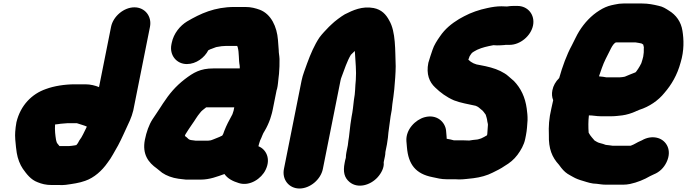

<svg xmlns="http://www.w3.org/2000/svg" viewBox="-20 -821 3936 1100"><path d="M373.8 16H320.8L306.4 -2C304.6 -7.8 301.8 -14.1 301 -20C296.7 -47 293.4 -73.3 295.4 -107C296 -107 296.4 -107.3 296.6 -108C305.6 -108 318.4 -111.2 327.4 -112L351.8 -114C355.9 -114.7 360 -115 364 -115H421C440.8 -107.9 458 -104.3 477.2 -96C476.1 -94 475.4 -92 475 -90C461.1 -64 452.1 -38.4 434.2 -16C430.6 -9.2 425.2 2.3 419.6 7L418 10C413.1 11.3 409.6 12 407.6 12C399 14 383.5 15 373.8 16ZM750 -779C689.6 -779 628.2 -727.5 616.2 -667L547.3 -322C526.1 -330.6 498.8 -338 469.5 -338H409.5C350.8 -338 289.9 -328.4 243.1 -311C163.1 -283.4 97.8 -218.4 74.2 -121C70 -100 69 -84.7 67.2 -66C64.8 -43.3 68.8 0.6 71.6 22L76 55C81.3 87.9 94.6 122.4 110.9 146C132.8 176.6 156.3 208.5 195.5 223C218.7 232.4 242.2 239 276.3 239H318.3C331.5 239.7 344.2 239.3 356.5 238C395.6 232.6 434.5 227.4 468.1 215C519.6 197.4 564.6 156.4 595.6 112C618.8 83 636.8 45.1 656.6 12C666.9 -5.9 677.6 -30.7 687 -50C699.8 -75.3 711 -104.7 724.2 -131C732.8 -150.3 737.5 -165.7 743.5 -188L839.2 -667C851.2 -727.5 810.4 -779 750 -779Z M1050.6 -454C1103.9 -454 1151.7 -490.7 1173.4 -533C1178.6 -535.7 1183.4 -538 1187.8 -540H1188.8C1197.5 -543.3 1207.2 -547 1218 -551C1219.5 -551.7 1221.2 -552 1223.2 -552C1239.4 -555.4 1258.7 -558 1276.4 -558H1338.4C1340.4 -554.7 1341.6 -552.3 1342 -551L1341.8 -550C1350.7 -520.4 1346.6 -478 1353 -446C1353 -443 1354.6 -434 1353.6 -429H1202.6C1127.4 -429 1088.6 -405.3 1038.3 -367C985.2 -325.6 951.3 -285.2 913.5 -228L901.9 -210C884.8 -184.5 870.1 -161 853.4 -137C833.5 -105.9 818.8 -64.3 810.2 -21C793.4 63.2 830.9 110.5 878.3 144C882.9 147.3 885.8 149.7 886.9 151L909.3 169C933.2 185.3 966.6 198.1 1002.5 203L1019.1 205C1027.5 206.3 1036.3 207.3 1045.5 208H1129.5C1182 208 1225.3 190.2 1265.9 176C1284.1 202.1 1313.1 217.3 1348.5 228C1411.5 247.8 1478.1 201.8 1501.7 152C1533.5 87.3 1503.3 33.4 1460.6 17L1461.2 14C1463.1 4.8 1467.5 -7 1470.2 -16C1480.3 -34.9 1484.4 -54.2 1496.2 -71C1509.1 -92.5 1519.5 -115.7 1527.8 -139L1533.3 -157C1536.8 -167.7 1539.7 -179 1542.1 -191L1564.7 -304C1565.4 -307.3 1566.2 -310 1567.3 -312C1572.2 -331.2 1573.5 -355.6 1575.7 -374L1578.5 -398C1580.8 -429.8 1582.1 -452.5 1581.4 -483C1580.6 -504.6 1576.8 -514.7 1576.8 -535C1575.5 -555.2 1573.7 -572.8 1572.4 -593C1566.6 -667.2 1533.7 -740 1468.7 -765C1444.6 -773.6 1419.5 -781 1385.9 -781H1322.9C1209.6 -781 1128.4 -743.3 1051.4 -698C1012.3 -674 974.8 -630.2 963.8 -575L962 -566C950 -505.7 990.7 -454 1050.6 -454ZM1322.1 -206 1318.3 -187C1316.5 -181 1314.7 -175.7 1313.1 -171C1312.6 -168.3 1311.3 -165.3 1309.3 -162C1302.5 -146.8 1291.2 -130 1285.4 -117L1275 -95C1272.2 -87.7 1269 -80 1265.4 -72C1261.8 -63.3 1257 -42 1248.4 -42C1235.8 -34.6 1215.4 -28.4 1201.4 -22C1194.8 -19.9 1188.3 -16 1179.2 -16C1176.4 -15.3 1174 -15 1172 -15H1101C1099 -15 1096.7 -15.3 1094.2 -16L1078.6 -18C1073.1 -18 1061.7 -21.6 1058.2 -26C1053.3 -31.3 1047 -36.7 1039.4 -42L1040 -45C1040.4 -47 1041.1 -49 1042.2 -51C1055.1 -71.6 1066.3 -89.1 1081 -110C1096.5 -131 1108.7 -154.4 1125.7 -174C1135.1 -187.4 1145.6 -193.1 1161.1 -206Z M1829.7 147 1930.7 -359C1932.3 -367 1934.3 -374 1936.9 -380C1952.9 -422.9 1968.7 -471.2 1990.2 -507C1999.5 -514.8 2005.6 -523.2 2012.6 -529L2013.8 -515C2016.2 -467.3 2022.4 -415.4 2018.5 -363C2014.1 -322.9 2016.1 -291.1 2007.7 -249C2003.4 -212.3 2001.4 -187.1 1994.1 -151C1992 -137 1989.8 -122.7 1987.6 -108C1983.1 -78.5 1981.3 -41.8 1975.8 -14C1975 -6.7 1974 1.7 1972.8 11L1964.4 53C1962.6 62.3 1961.6 72.3 1961.4 83C1959.8 87.7 1958.6 92.3 1957.6 97L1954.6 112C1944.2 164.3 1953 197.4 1982.7 222C2029.8 261 2101.5 240.7 2143.1 195C2165.2 170.7 2182.1 137.7 2178.2 109L2180.6 97C2183.8 81.2 2187.9 67.9 2188 50L2196.8 6C2198.8 -7.3 2200.7 -20 2202.4 -32L2205.2 -61L2209.2 -91C2210.2 -99.7 2211.6 -110 2213.4 -122L2217.7 -154C2223.3 -181.8 2226.4 -201.5 2227.9 -225C2231 -248.9 2237.4 -287.3 2238.9 -310C2242.7 -352.9 2246.7 -400.5 2247 -441C2243.5 -532.9 2248 -638.3 2210.3 -703C2191.8 -738.4 2166.1 -766 2120.7 -775C2054.6 -787.2 2002.4 -762.5 1955.5 -739C1935.3 -727.5 1896.4 -698.5 1880.1 -682C1875.1 -676.7 1869.8 -671.7 1864.2 -667C1847.4 -649.4 1824.9 -626.6 1810 -606C1781.3 -563 1759.5 -512.4 1739.2 -457C1729.3 -427.2 1714.6 -394 1707.7 -359L1606.7 147C1594.6 207.5 1635.4 259 1695.8 259C1756.2 259 1817.6 207.5 1829.7 147Z M2664 -481C2666.6 -487 2668.8 -493 2670.6 -499C2673.6 -503.7 2676.9 -508.7 2680.6 -514C2687 -523.2 2704.6 -530.1 2714 -536C2743 -549.2 2771.4 -555.3 2806.2 -562H2809.2C2813.9 -562 2819.8 -561.7 2827 -561C2841.7 -561 2856.1 -561.7 2870.4 -563C2873.2 -563.7 2875.3 -564 2876.6 -564H2899.6C2960.1 -564 3021.8 -615.1 3033.9 -675.5C3045.9 -735.9 3004.7 -787 2944.1 -787H2921.1C2910.4 -787 2898.6 -786 2885.5 -784H2880.5C2870.6 -784.7 2861.7 -785 2853.7 -785C2825.4 -785 2799 -780.8 2772.7 -775C2725.3 -765.3 2678.6 -749 2639.3 -728L2610.1 -712C2566.7 -685.5 2529.8 -655.8 2500.2 -612C2484.3 -589.3 2466.7 -562.7 2457.8 -535C2450.3 -512 2440.6 -485.5 2434 -461C2421 -395.9 2439.9 -350.7 2472.9 -320C2503 -290.6 2537.8 -264.8 2581.1 -246C2617.1 -231.7 2664.7 -224 2704.9 -215C2719.5 -209.8 2728.3 -201.2 2737.5 -193C2746.9 -187.8 2756.1 -172.4 2762.7 -164C2766.7 -150.7 2770.4 -140.9 2772 -125C2773.5 -115.9 2776.8 -109.1 2775 -100C2774.2 -84.1 2773.2 -68.6 2771.8 -54L2770.2 -46C2760.3 -39.2 2746.8 -33.1 2736.6 -28C2735.9 -28 2734.9 -27.7 2733.4 -27C2724.4 -24.2 2715.1 -21 2707.2 -21L2688.8 -19C2682.7 -18.3 2676.1 -17.3 2669.2 -16H2664.2C2655 -16.7 2645.1 -17 2634.4 -17H2580.4C2567.1 -20.5 2556.2 -23.4 2539.2 -26C2538.5 -29.3 2538.3 -33.3 2538.6 -38L2535.6 -73C2530.6 -121.5 2483.2 -168.4 2412.8 -149.5C2360.2 -135.3 2303.5 -78.9 2308.4 -12L2311.4 23C2319.5 120 2360.7 175.2 2458.3 194C2485.6 199.7 2506.5 206 2539.9 206H2589.9C2597.2 206 2603.8 206.3 2609.7 207C2637.2 207 2667.3 202.4 2692.1 200C2731.2 195.2 2770.9 184.4 2802.5 168C2825.6 156.6 2850 144.9 2871 130C2900.4 112.8 2924.2 93.4 2944.8 66C2963.6 40.3 2982.1 9.6 2989 -25L2993.2 -46C2999.4 -77.1 3000.2 -103.3 3002.4 -132C3003.1 -160.4 3000.5 -174.2 2997.7 -199C2989 -264.1 2964 -315.9 2924.3 -357C2910.8 -369.1 2902.7 -375.5 2891.9 -385C2877.6 -398.3 2863.4 -404.7 2846.6 -414C2813.8 -430.2 2773.7 -440.1 2730.4 -448C2701.9 -451.2 2680 -462.5 2664.4 -478H2663.4Z M3665.2 -497C3662.9 -485.4 3658.5 -472.8 3655.2 -462L3654.8 -460C3648.2 -447.5 3643.6 -437.5 3636.2 -427L3629.9 -418C3627.4 -414.4 3622 -405 3616.9 -405C3596.5 -396.5 3580.3 -391.1 3560.3 -382C3558.1 -381.3 3556.7 -381 3556.1 -381C3548.8 -379.8 3539.1 -378 3530.5 -378H3453.5C3442.4 -380.9 3427.9 -381.5 3416.5 -383C3414.5 -383 3412.9 -383.3 3411.7 -384C3417.4 -399.3 3422.8 -415 3428 -431C3442.1 -471.2 3456.8 -496 3474 -531C3482.9 -549.4 3490.8 -565 3504 -576L3510.4 -578H3621.4C3635.3 -576.4 3642.9 -574.1 3655.2 -572C3658.1 -570 3661.4 -568 3665 -566C3667.7 -552.6 3670 -551 3668.4 -543C3669.1 -529.7 3668.3 -512.6 3665.2 -497ZM3449.7 237H3551.7C3563.7 237 3576.3 235.7 3589.5 233C3630.5 224.3 3670.9 207.8 3704.5 188C3712.5 184.7 3719.5 181.3 3725.5 178C3758.8 164.8 3783.6 140.1 3798.9 108C3831.6 39.6 3798.1 -15.2 3750.5 -30C3720.1 -39.4 3686.5 -34.1 3657.4 -17L3648.6 -13C3631 -6 3614.9 6.2 3595.4 13C3594.1 13 3593 13.3 3592.2 14H3490.2C3476.7 12.5 3465.8 10.2 3450.2 9C3440.8 4.9 3429.6 2 3418.2 -1C3405 -3.8 3396.4 -10.3 3386.2 -16L3384.6 -18L3370.8 -34C3364.2 -42.3 3357.4 -50.5 3353 -60C3353.1 -60.7 3352.9 -61.3 3352.4 -62C3350.3 -90.3 3349.9 -127.3 3353.9 -160C3376.6 -160 3397.4 -155 3420.9 -155H3485.9C3505.8 -155 3527.6 -158.3 3544.9 -160C3570.4 -163.3 3599.1 -172.4 3620.3 -182C3623.4 -184 3626.7 -185.3 3630.1 -186C3635.3 -188.7 3639.7 -190.7 3643.3 -192C3699.5 -209.6 3751.6 -245.1 3786.7 -289C3827 -335.5 3860 -391.2 3879.4 -463C3900.4 -531.9 3897.8 -595.9 3889.8 -645C3881.9 -696.4 3853.2 -735.4 3812.7 -760C3792.7 -772.7 3777.7 -783 3752.3 -788C3723.9 -794.6 3695.2 -801 3657.9 -801H3551.9C3535.2 -801 3518.5 -799 3501.7 -795C3494.6 -793 3488.4 -791.7 3482.9 -791C3459.9 -785.7 3436.9 -775.7 3413.9 -761C3367.8 -732.2 3328.8 -691.1 3298.2 -642C3284.1 -619.8 3268.9 -585.2 3256 -561C3226.9 -507.8 3201.7 -438.4 3183.7 -374C3162.9 -353.3 3149.9 -330 3144.7 -304C3140.6 -283.3 3142.1 -264.3 3149.3 -247C3145.2 -229.7 3141.7 -214 3138.9 -200C3124.9 -141.1 3122.6 -96.2 3124.6 -48C3122.4 31 3142.7 80.1 3182.4 123L3195.1 140C3210.5 159.3 3224.6 172.2 3247.3 184L3261.7 192C3279.5 202.6 3299.7 209.8 3321.9 216C3344.2 222.8 3370.1 232 3398.7 232C3414.6 233.8 3430.7 237 3449.7 237Z"/></svg>

Font: Smoothie
Style: BlkIt
Weight: 900
Foundry: Cannot Into Space Fonts
Version: Version 0.8